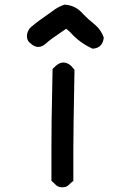

<svg xmlns="http://www.w3.org/2000/svg" viewBox="-20 -773 540 813"><path d="M108.9 -589.8Q94.2 -600.1 94.2 -618.7Q94.2 -646.5 117.7 -663.6Q134.8 -679.2 202.6 -726.1Q225.1 -744.1 253.4 -753.4Q301.3 -750.5 332 -713.4Q354.5 -690.4 380.4 -669.9Q407.7 -647.9 419.4 -613.8Q415 -570.3 373.5 -566.9H372.1Q317.4 -591.3 277.3 -636.7L260.3 -651.4Q187 -602.1 175.8 -589.8Q158.7 -574.2 141.8 -574.2Q125 -574.2 108.9 -589.8ZM281.2 -494.1Q288.1 -485.8 295.4 -477.5Q290.5 -212.4 290.5 -137.7V-7.3L275.4 5.9Q263.7 20 246.1 20Q245.1 20 244.1 20Q243.2 20 241.7 20Q223.6 20 211.9 5.4Q206.1 0 197.8 -7.3V-144.5Q197.8 -260.7 200.7 -377L202.6 -481Q215.8 -494.1 216.3 -494.1Q232.4 -508.3 248.8 -508.3Q265.1 -508.3 281.2 -494.1Z"/></svg>

Font: Bakudai
Style: Medium
Weight: 500
Version: Version 1.48